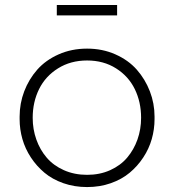

<svg xmlns="http://www.w3.org/2000/svg" viewBox="-20 -737 701 774"><path d="M452.1 -674.8H209V-716.8H452.1ZM59.1 -256.8V-267.1Q59.1 -319.8 77.6 -368.7Q96.2 -417.5 130.1 -456.1Q164.1 -494.6 216.3 -517.8Q268.6 -541 331.1 -541Q393.1 -541 445.3 -517.8Q497.6 -494.6 531.5 -456.1Q565.4 -417.5 584.2 -368.7Q603 -319.8 603 -267.1V-256.8Q603 -215.8 591.8 -176.5Q580.6 -137.2 557.6 -102.3Q534.7 -67.4 502.9 -40.8Q471.2 -14.2 426.8 1.5Q382.3 17.1 331.1 17.1Q279.8 17.1 235.4 1.5Q190.9 -14.2 159.2 -40.8Q127.4 -67.4 104.5 -102.3Q81.5 -137.2 70.3 -176.5Q59.1 -215.8 59.1 -256.8ZM548.8 -262.2Q548.8 -325.7 523.4 -377.7Q498 -429.7 447.8 -461.4Q397.5 -493.2 331.1 -493.2Q264.6 -493.2 213.9 -461.4Q163.1 -429.7 137.5 -377.7Q111.8 -325.7 111.8 -262.2Q111.8 -215.8 126.5 -174.6Q141.1 -133.3 168.2 -101.6Q195.3 -69.8 237.5 -51Q279.8 -32.2 331.1 -32.2Q382.3 -32.2 424.1 -51Q465.8 -69.8 492.7 -101.6Q519.5 -133.3 534.2 -174.6Q548.8 -215.8 548.8 -262.2Z"/></svg>

Font: Sora ExtraLight
Style: Regular
Weight: 200
Designer: Jonathan Barnbrook, Julián Moncada
Foundry: Barnbrook Fonts
Version: Version 2.000